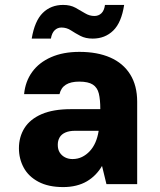

<svg xmlns="http://www.w3.org/2000/svg" viewBox="-20 -749 649 781"><path d="M237 12Q177 12 136.5 -9.5Q96 -31 76.5 -67Q57 -103 57 -146Q57 -192 79.5 -228Q102 -264 149 -284.5Q196 -305 269 -305H388Q388 -344 382 -368.5Q376 -393 357.5 -405Q339 -417 302 -417Q268 -417 248 -404.5Q228 -392 222 -366H78Q83 -418 111 -456.5Q139 -495 188 -516.5Q237 -538 303 -538Q376 -538 428.5 -515Q481 -492 509.5 -446.5Q538 -401 538 -335V0H413L395 -74Q384 -55 368.5 -39Q353 -23 333.5 -11.5Q314 0 289.5 6Q265 12 237 12ZM275 -102Q296 -102 313.5 -110.5Q331 -119 345 -134Q359 -149 368 -169.5Q377 -190 381 -215V-217H286Q262 -217 246 -210Q230 -203 222.5 -190Q215 -177 215 -160Q215 -141 223 -128.5Q231 -116 244.5 -109Q258 -102 275 -102ZM357 -592Q328 -592 307 -603Q286 -614 268.5 -625.5Q251 -637 230 -637Q214 -637 202.5 -626Q191 -615 187 -592H109Q121 -664 154 -696.5Q187 -729 237 -729Q266 -729 287 -717.5Q308 -706 326 -695Q344 -684 364 -684Q381 -684 392.5 -695Q404 -706 407 -729H485Q474 -657 440.5 -624.5Q407 -592 357 -592Z"/></svg>

Font: DM Sans 9pt Black
Style: Regular
Weight: 900
Version: Version 4.004;gftools[0.9.30]